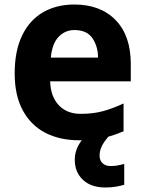

<svg xmlns="http://www.w3.org/2000/svg" viewBox="-20 -610 643 850"><path d="M331 11Q244 11 180 -22.5Q116 -56 80.5 -122Q45 -188 45 -285Q45 -384 77.5 -452Q110 -520 169.5 -555Q229 -590 309 -590Q425 -590 492 -521Q559 -452 559 -327V-250H202Q204 -183 240 -144.5Q276 -106 337 -106Q393 -106 436.5 -118Q480 -130 527 -152V-29Q486 -11 440.5 0Q395 11 331 11ZM205 -355H414Q414 -404 389.5 -440.5Q365 -477 309 -477Q269 -477 240 -447.5Q211 -418 205 -355ZM446 220Q383 220 347 186Q311 152 311 97Q311 48 347 4.5Q383 -39 432 -71L504 -50Q464 -13 442.5 17Q421 47 421 79Q421 101 434.5 113Q448 125 468 125Q489 125 500.5 122.5Q512 120 530 116V208Q513 213 493 216.5Q473 220 446 220Z"/></svg>

Font: Menbere
Style: Regular
Weight: 400
Designer: Aleme Tadesse
Foundry: Sorkin Type Co
Version: Version 1.000